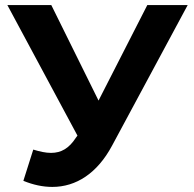

<svg xmlns="http://www.w3.org/2000/svg" viewBox="-20 -720 764 756"><path d="M560 -700 368 -324 182 -700H9L285 -186L279 -178C252 -136 221 -118 181 -118C160 -118 137 -123 111 -131L72 -8C111 8 149 16 186 16C280 16 363 -38 421 -146L719 -700Z"/></svg>

Font: AWKNG-Font
Style: Bold
Weight: 700
Designer: Awakening Church
Foundry: Awakening Church
Version: Version 1.700;PS 001.700;hotconv 1.0.88;makeotf.lib2.5.64775